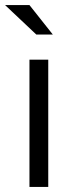

<svg xmlns="http://www.w3.org/2000/svg" viewBox="-53 -736 273 756"><path d="M63 0V-501H137V0ZM90 -600 -33 -716H63L155 -600Z"/></svg>

Font: Red Hat Display Variable
Style: Regular
Weight: 400
Designer: Pentagram, MCKL
Foundry: Pentagram, MCKL
Version: Version 1.021